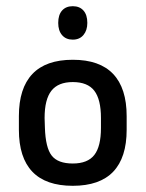

<svg xmlns="http://www.w3.org/2000/svg" viewBox="-20 -590 470 620"><path d="M41 -215V-171Q41 -81 84.5 -35.5Q128 10 215 10Q302 10 345.5 -35.5Q389 -81 389 -171V-215Q389 -305 345.5 -351Q302 -397 215 -397Q128 -397 84.5 -351Q41 -305 41 -215ZM306 -209V-177Q306 -117 284.5 -89.5Q263 -62 215 -62Q167 -62 147 -87.5Q127 -113 125 -178L124 -209Q124 -269 146 -297Q168 -325 215 -325Q263 -325 284.5 -297Q306 -269 306 -209ZM215 -570Q193 -570 180.5 -556Q168 -542 168 -516Q168 -491 180.5 -476.5Q193 -462 215 -462Q237 -462 249.5 -477Q262 -492 262 -516Q262 -542 249.5 -556Q237 -570 215 -570Z"/></svg>

Font: Beiruti Medium
Style: Regular
Weight: 500
Designer: Arlette Boutros
Foundry: Boutros
Version: Version 1.41